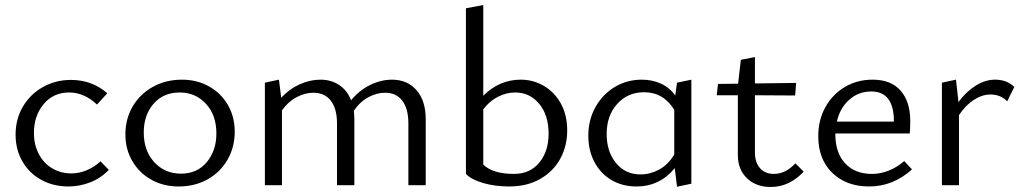

<svg xmlns="http://www.w3.org/2000/svg" viewBox="-20 -737 4067 764"><path d="M42 -201Q42 -263 71 -312.5Q100 -362 150.5 -390.5Q201 -419 263 -419Q346 -419 407 -366L366 -321Q315 -369 255 -369Q192 -369 153.5 -322.5Q115 -276 115 -208Q115 -161 134.5 -124Q154 -87 188 -67Q222 -47 264 -47Q295 -47 325 -59.5Q355 -72 380 -95L413 -61Q380 -27 338 -11Q296 5 252 5Q192 5 144 -21.5Q96 -48 69 -95Q42 -142 42 -201Z M479 -202Q479 -264 508 -313.5Q537 -363 588.5 -391.5Q640 -420 704 -420Q764 -420 812 -393Q860 -366 887 -319Q914 -272 914 -213Q914 -151 885 -101Q856 -51 805.5 -23Q755 5 691 5Q630 5 582 -22Q534 -49 506.5 -96Q479 -143 479 -202ZM841 -206Q841 -279 799.5 -324Q758 -369 695 -369Q630 -369 591 -324Q552 -279 552 -210Q552 -137 594 -91.5Q636 -46 700 -46Q765 -46 803 -92Q841 -138 841 -206Z M1674 -263V0H1605V-246Q1605 -304 1581 -336Q1557 -368 1512 -368Q1479 -368 1445.5 -350Q1412 -332 1388 -296Q1390 -276 1390 -263V0H1321V-246Q1321 -304 1296.5 -336Q1272 -368 1227 -368Q1194 -368 1160.5 -350.5Q1127 -333 1102 -298V0H1034V-408L1090 -420L1099 -348Q1131 -383 1172.5 -401.5Q1214 -420 1255 -420Q1298 -420 1330 -398.5Q1362 -377 1377 -338Q1410 -378 1453 -399Q1496 -420 1540 -420Q1601 -420 1637.5 -378Q1674 -336 1674 -263Z M2237 -218Q2237 -157 2210 -106.5Q2183 -56 2130.5 -25.5Q2078 5 2006 5Q1950 5 1903 -8.5Q1856 -22 1834 -45V-704L1903 -717V-356Q1967 -420 2052 -420Q2102 -420 2144.5 -395Q2187 -370 2212 -324.5Q2237 -279 2237 -218ZM2163 -205Q2163 -279 2125.5 -324Q2088 -369 2030 -369Q1995 -369 1961.5 -352Q1928 -335 1903 -302V-82Q1941 -45 2025 -45Q2089 -45 2126 -90Q2163 -135 2163 -205Z M2731 -420V-6L2674 6L2665 -68Q2605 5 2513 5Q2456 5 2412.5 -21Q2369 -47 2345 -93Q2321 -139 2321 -197Q2321 -260 2349.5 -311Q2378 -362 2426.5 -391Q2475 -420 2534 -420Q2576 -420 2610.5 -404Q2645 -388 2667 -357L2674 -408ZM2663 -122V-300Q2620 -370 2543 -370Q2478 -370 2436 -323.5Q2394 -277 2394 -204Q2394 -134 2431 -88.5Q2468 -43 2529 -43Q2567 -43 2602.5 -62Q2638 -81 2663 -122Z M3178 -54Q3121 7 3047 7Q2988 7 2952 -28Q2916 -63 2916 -120V-358H2832L2837 -403L2917 -404L2928 -499L2984 -510V-405L3148 -407L3144 -357L2984 -358V-131Q2984 -90 3004.5 -67.5Q3025 -45 3059 -45Q3106 -45 3145 -87Z M3609 -63Q3534 5 3438 5Q3348 5 3292 -49Q3236 -103 3236 -195Q3236 -260 3264.5 -311Q3293 -362 3342 -391Q3391 -420 3452 -420Q3526 -420 3564 -376Q3602 -332 3602 -256Q3602 -222 3600 -206H3304V-202Q3304 -129 3343 -87Q3382 -45 3449 -45Q3518 -45 3578 -96ZM3310 -253H3537V-254Q3537 -373 3447 -373Q3396 -373 3359 -340Q3322 -307 3310 -253Z M4016 -391 3988 -334Q3961 -361 3921 -361Q3888 -361 3855 -339.5Q3822 -318 3796 -279V0H3728V-408L3784 -420L3794 -331Q3825 -373 3863 -396.5Q3901 -420 3939 -420Q3987 -420 4016 -391Z"/></svg>

Font: Ysabeau Infant
Style: Regular
Weight: 400
Designer: Christian Thalmann (Catharsis Fonts)
Version: Version 0.003